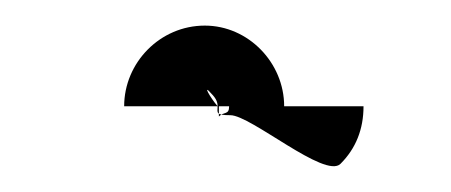

<svg xmlns="http://www.w3.org/2000/svg" viewBox="-20 -834 352 150"><path d="M77 -751H150C150 -746 148 -744 160 -744C176 -744 234 -694 246 -706C258 -718 264 -733 264 -751H202C202 -785 174 -814 140 -814C105 -814 77 -785 77 -751ZM145 -761C149 -757 150 -754 150 -751C144 -758 138 -769 145 -761ZM151 -751C151 -751 159 -751 159 -751C159 -744 155 -747 151 -743Z"/></svg>

Font: bitstorm
Style: suext
Weight: 400
Version: Version 0.2